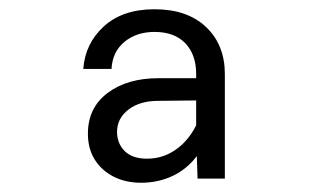

<svg xmlns="http://www.w3.org/2000/svg" viewBox="-20 -729 690 415"><path d="M407 -343 404 -436V-569Q404 -611 380.5 -635.5Q357 -660 314 -660Q275 -660 249 -638.5Q223 -617 221 -580H160Q164 -635 204.5 -672Q245 -709 314 -709Q385 -709 425.5 -670.5Q466 -632 466 -569V-343ZM285 -334Q251 -334 225 -347.5Q199 -361 184.5 -384.5Q170 -408 170 -440Q170 -496 212.5 -528Q255 -560 323 -560H413V-512L322 -511Q282 -511 257.5 -492Q233 -473 233 -444Q233 -419 249.5 -402.5Q266 -386 298 -386Q336 -386 366.5 -410.5Q397 -435 413 -479L428 -440Q419 -406 397.5 -382Q376 -358 347 -346Q318 -334 285 -334Z"/></svg>

Font: Azeret Mono Thin Light
Style: Regular
Weight: 300
Version: Version 1.002